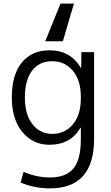

<svg xmlns="http://www.w3.org/2000/svg" viewBox="-20 -807 613 1057"><path d="M229 -580 313 -787H387L326 -580ZM117 -270Q117 -177 158.5 -123.5Q200 -70 268 -70Q337 -70 381 -122Q425 -174 425 -265V-275Q425 -365 381 -417.5Q337 -470 268 -470Q197 -470 157 -418.5Q117 -367 117 -270ZM45 -270Q45 -395 100 -462.5Q155 -530 252 -530Q369 -530 425 -433H427L428 -520H498V-43Q498 230 255 230Q170 230 93 198L110 139Q181 170 255 170Q343 170 384 121Q425 72 425 -40V-104H423Q369 -10 252 -10Q161 -10 103 -80.5Q45 -151 45 -270Z"/></svg>

Font: M PLUS 1p
Style: Regular
Weight: 400
Version: Version 1.062